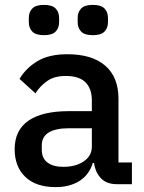

<svg xmlns="http://www.w3.org/2000/svg" viewBox="-20 -754 589 786"><path d="M459 0Q416 0 393 -24.5Q370 -49 365 -87H360Q345 -38 305 -13Q265 12 208 12Q127 12 83.5 -30Q40 -72 40 -143Q40 -221 96.5 -260Q153 -299 262 -299H356V-343Q356 -391 330 -417Q304 -443 249 -443Q203 -443 174 -423Q145 -403 125 -372L60 -431Q86 -475 133 -503.5Q180 -532 256 -532Q357 -532 411 -485Q465 -438 465 -350V-89H520V0ZM239 -71Q290 -71 323 -93.5Q356 -116 356 -154V-229H264Q151 -229 151 -159V-141Q151 -106 174.5 -88.5Q198 -71 239 -71ZM160 -610Q126 -610 112 -625Q98 -640 98 -663V-681Q98 -704 112 -719Q126 -734 160 -734Q194 -734 208 -719Q222 -704 222 -681V-663Q222 -640 208 -625Q194 -610 160 -610ZM360 -610Q326 -610 312 -625Q298 -640 298 -663V-681Q298 -704 312 -719Q326 -734 360 -734Q394 -734 408 -719Q422 -704 422 -681V-663Q422 -640 408 -625Q394 -610 360 -610Z"/></svg>

Font: IBM Plex Arabic Medium
Style: Regular
Weight: 500
Designer: Mike Abbink, Paul van der Laan, Pieter van Rosmalen, Wael Morcos, Khajak Apelian
Foundry: Bold Monday
Version: Version 1.0